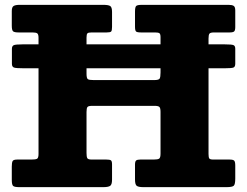

<svg xmlns="http://www.w3.org/2000/svg" viewBox="-20 -770 1016 790"><path d="M73 -587.5H138.5V-614.5Q138.5 -629 133.2 -632.8Q128 -636.5 113.5 -636.5H57Q39 -636.5 33.8 -641.2Q28.5 -646 28.5 -664.5V-724.5Q28.5 -741 36.2 -745.5Q44 -750 59.5 -750H406.5Q425 -750 433 -745.5Q441 -741 441 -721V-659Q441 -644 437.2 -640.2Q433.5 -636.5 419 -636.5H357Q343.5 -636.5 339.8 -632.8Q336 -629 336 -615.5V-587.5H640.5V-617Q640.5 -630 636 -633.2Q631.5 -636.5 618.5 -636.5H560.5Q544 -636.5 539.8 -640.5Q535.5 -644.5 535.5 -660.5V-722Q535.5 -740.5 540.2 -745.2Q545 -750 562.5 -750H921Q934.5 -750 941.2 -746Q948 -742 948 -727V-658.5Q948 -645 943.5 -640.8Q939 -636.5 924.5 -636.5H860.5Q845.5 -636.5 841.8 -631.5Q838 -626.5 838 -611.5V-587.5H904.5Q934 -587.5 941 -584.2Q948 -581 948 -569.5V-508Q948 -496 941.5 -492.5Q935 -489 902 -489H838V-136.5Q838 -123 841 -118.2Q844 -113.5 857.5 -113.5H924.5Q939.5 -113.5 943.8 -108.8Q948 -104 948 -88.5V-35.5Q948 -11.5 941.8 -5.8Q935.5 0 912 0H570Q550 0 542.8 -5.2Q535.5 -10.5 535.5 -31.5V-92.5Q535.5 -105.5 540 -109.5Q544.5 -113.5 557 -113.5H612.5Q629 -113.5 634.8 -117.2Q640.5 -121 640.5 -138V-309.5Q640.5 -325.5 635.8 -330Q631 -334.5 616 -334.5H359.5Q344 -334.5 340 -329.8Q336 -325 336 -309.5V-140.5Q336 -125.5 339 -119.5Q342 -113.5 357.5 -113.5H417.5Q431 -113.5 436 -110.5Q441 -107.5 441 -93.5V-30.5Q441 -10 432.8 -5Q424.5 0 405 0H59.5Q40 0 34.2 -4.8Q28.5 -9.5 28.5 -30V-84.5Q28.5 -100.5 31.8 -107Q35 -113.5 51 -113.5H109Q125.5 -113.5 132 -116.5Q138.5 -119.5 138.5 -136.5V-489H80.5Q46.5 -489 37.8 -492Q29 -495 29 -507.5V-569Q29 -580 36 -583.8Q43 -587.5 73 -587.5ZM366 -440.5H614Q633 -440.5 636.8 -446.5Q640.5 -452.5 640.5 -472V-489H336V-466.5Q336 -448 341.5 -444.2Q347 -440.5 366 -440.5Z"/></svg>

Font: Besley* Heavy
Style: Regular
Weight: 800
Designer: Owen Earl
Foundry: indestructible type*
Version: Version 3.000; ttfautohint (v1.8.3)